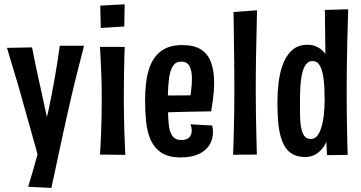

<svg xmlns="http://www.w3.org/2000/svg" viewBox="-20 -739 1723 916"><path d="M225 157.6 114.4 152Q125.4 115.2 136.3 78.4Q147.2 41.6 157.1 4.4Q167 -32.8 176.6 -69.7Q186.2 -106.6 195.3 -143.8Q204.4 -181 212.4 -217.8Q220.4 -254.6 227.2 -291.2Q236 -337.4 242.2 -372.8Q248.4 -408.2 253.8 -443.1Q259.2 -478 265.2 -520.8H381Q372.6 -487.6 365.1 -458.5Q357.6 -429.4 350.4 -400.7Q343.2 -372 335.3 -340.7Q327.4 -309.4 319 -271.6Q308.4 -226.6 298.4 -181.2Q288.4 -135.8 278.6 -91.5Q268.8 -47.2 259.8 -4.2Q250.8 38.8 242.1 79.4Q233.4 120 225 157.6ZM165.8 24.6Q159.2 -3.4 151.3 -31.5Q143.4 -59.6 135.3 -88.3Q127.2 -117 118.9 -146.7Q110.6 -176.4 101.8 -207.3Q93 -238.2 84.4 -270Q75.4 -302.2 67.4 -329.8Q59.4 -357.4 51.1 -384.4Q42.8 -411.4 33.7 -442.1Q24.6 -472.8 13.4 -510.6L133 -513Q142.8 -463.8 149.6 -429.5Q156.4 -395.2 163.4 -365.2Q170.4 -335.2 178.6 -296.6Q186 -263.8 192.6 -231.8Q199.2 -199.8 206.8 -167.1Q214.4 -134.4 222.6 -100.2Q230.8 -66 240.4 -29Z M577.8 0 457 -1.6Q458.2 -19.6 459.7 -46.1Q461.2 -72.6 462.4 -106.4Q463.6 -140.2 464.5 -180.4Q465.4 -220.6 465.4 -266Q465.4 -331.2 463.5 -382Q461.6 -432.8 459.6 -466.9Q457.6 -501 457 -515.4L575 -515.2Q574.4 -503.2 573.4 -468.4Q572.4 -433.6 571.5 -381.7Q570.6 -329.8 570.6 -265Q570.6 -222.4 571.5 -183.4Q572.4 -144.4 573.3 -110.3Q574.2 -76.2 575.7 -48.3Q577.2 -20.4 577.8 0ZM573 -612.6 460.8 -605.6 458.2 -712.2 574.6 -718.6Z M841.8 12Q781.6 12 747.1 -12.4Q712.6 -36.8 695.6 -79.2Q681.6 -114.6 676.9 -160.5Q672.2 -206.4 672.2 -260.6Q672.2 -307 677.4 -347.2Q682.6 -387.4 694.4 -420.2Q706.6 -452.6 726.9 -475.7Q747.2 -498.8 777 -511.4Q806.8 -524 848.6 -524Q906.6 -524 939.7 -502.3Q972.8 -480.6 987.2 -440.5Q1001.6 -400.4 1001.6 -345.4Q1001.6 -324.6 999.9 -302.4Q998.2 -280.2 995 -256.7Q991.8 -233.2 987.4 -207.4L886.8 -269.2Q889.2 -286.6 891.3 -302.6Q893.4 -318.6 894.6 -333.9Q895.8 -349.2 895.8 -362.2Q895.8 -400.4 884.5 -422.7Q873.2 -445 844.4 -445Q818.6 -445 805.2 -424.5Q791.8 -404 786.4 -364.8Q784.8 -351.6 783.5 -336.1Q782.2 -320.6 781.5 -304Q780.8 -287.4 780.8 -269.8Q780.8 -240.2 781.3 -214Q781.8 -187.8 783.3 -166.1Q784.8 -144.4 787.6 -127.4Q793.8 -99.4 806.9 -85.2Q820 -71 844.6 -71Q871.4 -71 883.1 -83.8Q894.8 -96.6 894.8 -116Q894.8 -122.8 893.2 -130.6Q891.6 -138.4 888.4 -146L992.4 -140.2Q994.4 -132.6 995.2 -124.3Q996 -116 996 -108Q996 -73.2 978.3 -45.9Q960.6 -18.6 926.3 -3.3Q892 12 841.8 12ZM705.2 -199.8 702.4 -282.8 970 -284.8 987.4 -207.4Q987.4 -207.4 968.3 -207.4Q949.2 -207.4 918 -206.7Q886.8 -206 849.2 -205.2Q811.6 -204.4 773.8 -203.1Q736 -201.8 705.2 -199.8Z M1092 -0.8Q1093 -21.4 1093.8 -50.8Q1094.6 -80.2 1095.7 -118.2Q1096.8 -156.2 1097.4 -202.3Q1098 -248.4 1098 -302.4Q1098 -348.6 1097.7 -401.1Q1097.4 -453.6 1096.6 -505.6Q1095.8 -557.6 1095.3 -603.2Q1094.8 -648.8 1094.2 -681.8L1206 -689.8Q1205.6 -654 1204.7 -615.5Q1203.8 -577 1202.9 -537Q1202 -497 1201.3 -456.7Q1200.6 -416.4 1200.4 -377.4Q1200.2 -338.4 1200.2 -301.6Q1200.2 -249.2 1201.1 -192.5Q1202 -135.8 1203.3 -85.4Q1204.6 -35 1205.4 -1.4Z M1303.6 -254.2Q1303.6 -299.8 1308.9 -343.1Q1314.2 -386.4 1325.6 -421.4Q1341 -468.4 1370.3 -496.9Q1399.6 -525.4 1447.4 -525.4Q1466.8 -525.4 1482.5 -519.7Q1498.2 -514 1511 -504.2Q1523.8 -494.4 1532.4 -481.6Q1532.4 -500.8 1531.9 -528.3Q1531.4 -555.8 1531.2 -586.4Q1531 -617 1530.5 -644.7Q1530 -672.4 1530 -691.6L1641.2 -694.8Q1638.6 -609.2 1636.8 -541.9Q1635 -474.6 1634.8 -422.5Q1634.6 -370.4 1634 -327.6Q1634 -297 1634 -264.3Q1634 -231.6 1634.5 -198.2Q1635 -164.8 1635.5 -131.1Q1636 -97.4 1636.8 -64.5Q1637.6 -31.6 1638.6 0L1540 1.2L1537 -62.2Q1527.6 -40.8 1512.7 -24.5Q1497.8 -8.2 1479 0.9Q1460.2 10 1436.2 10Q1403 10 1379.5 -1.9Q1356 -13.8 1341.6 -35.9Q1327.2 -58 1319.2 -87.4Q1309.2 -122.4 1306.4 -165.1Q1303.6 -207.8 1303.6 -254.2ZM1411.2 -255Q1411.2 -223.8 1411.4 -195.4Q1411.6 -167 1414.4 -144.2Q1418.2 -113.2 1428.9 -94.6Q1439.6 -76 1462.6 -76Q1485.6 -76 1499.2 -98.9Q1512.8 -121.8 1519.2 -155.2Q1522.8 -172.6 1524.9 -190.9Q1527 -209.2 1527.9 -227.9Q1528.8 -246.6 1528.8 -264.6Q1528.8 -292.4 1527.5 -320.2Q1526.2 -348 1522.6 -371.2Q1517.6 -405.2 1505.6 -426.5Q1493.6 -447.8 1471.2 -447.8Q1457.6 -447.8 1447.6 -439.6Q1437.6 -431.4 1431.1 -417.3Q1424.6 -403.2 1420.4 -384.2Q1414.4 -356.4 1412.8 -322.3Q1411.2 -288.2 1411.2 -255Z"/></svg>

Font: Truculenta
Style: Regular
Weight: 400
Designer: Ivan Castro, Eva Sanz & Omnibus-Type Team
Foundry: Omnibus-Type
Version: Version 1.002